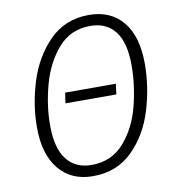

<svg xmlns="http://www.w3.org/2000/svg" viewBox="-80 -768 784 851"><g transform="rotate(-10 312.0 -342.5)"><path d="M583 -440Q583 -336 551.5 -232.5Q520 -129 449.5 -59Q379 11 271 11Q174 11 118.5 -56Q63 -123 63 -246Q63 -347 95.5 -450.5Q128 -554 198.5 -625Q269 -696 376 -696Q473 -696 528 -630Q583 -564 583 -440ZM122 -244Q122 -141 161.5 -90Q201 -39 273 -39Q364 -39 420.5 -104Q477 -169 500.5 -261.5Q524 -354 524 -443Q524 -546 485 -596.5Q446 -647 373 -647Q284 -647 228 -582Q172 -517 147 -424.5Q122 -332 122 -244ZM441 -375 435 -328H206L213 -375Z"/></g></svg>

Font: Fira Sans Condensed Light
Style: Italic
Weight: 300
Width: 3
Italic angle: -8°
Designer: Carrois Corporate & Edenspiekermann AG
Foundry: Carrois Corporate GbR & Edenspiekermann AG
Version: Version 4.203